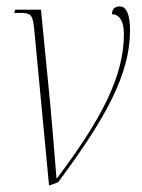

<svg xmlns="http://www.w3.org/2000/svg" viewBox="-20 -566 439 595"><path d="M87 -465 132 9 160 -1C305 -196 383 -334 383 -472C383 -522 371 -546 352 -546C339 -546 327 -541 327 -522C346 -522 364 -506 364 -460C364 -330 294 -196 157 -14H155C150 -78 142 -173 136 -240L107 -536H27L24 -526H39C77 -526 82 -523 87 -465Z"/></svg>

Font: Noto Serif Display Condensed Thin
Style: Italic
Weight: 100
Width: 3
Italic angle: -12°
Designer: Monotype Design Team
Foundry: Monotype Imaging Inc.
Version: Version 2.009